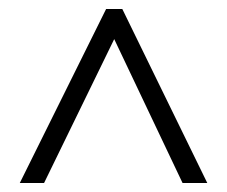

<svg xmlns="http://www.w3.org/2000/svg" viewBox="-20 -735 504 427"><path d="M24 -328 216 -715H252L441 -328H386L234 -648L78 -328Z"/></svg>

Font: Noto Sans Lao Looped Condensed Light
Style: Regular
Weight: 300
Width: 3
Designer: Mark Frömberg, Ben Mitchell
Foundry: The Fontpad Ltd
Version: Version 1.002; ttfautohint (v1.8.4.7-5d5b)